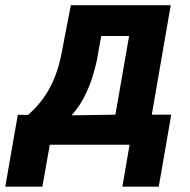

<svg xmlns="http://www.w3.org/2000/svg" viewBox="-83 -548 720 727"><path d="M-15.6 -113.3 -63 158.7H77.6L105.5 0H407.7L380.4 158.7H518.1L565.4 -113.8H491.7L563.5 -528.3H185.1L150.9 -350.1C131.3 -247.1 92.8 -173.8 22.9 -112.8ZM188 -111.3C232.9 -160.6 264.6 -230 283.7 -319.3L300.3 -411.6H405.8L354 -113.8Z"/></svg>

Font: Roboto
Style: Bold Italic
Weight: 700
Italic angle: -12°
Designer: Google
Version: Version 2.137; 2017